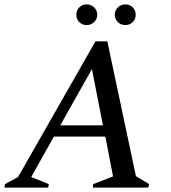

<svg xmlns="http://www.w3.org/2000/svg" viewBox="-40 -853 776 873"><path d="M-20 0 -17 -16 42 -48 394 -665H448L578 -52L638 -16L634 0H382L384 -16L474 -51L439 -232H205L102 -48L182 -16L179 0ZM234 -283H428L378 -539ZM354 -739Q334 -739 320.5 -752.5Q307 -766 307 -786Q307 -806 320.5 -819.5Q334 -833 354 -833Q374 -833 388 -819.5Q402 -806 402 -786Q402 -766 388 -752.5Q374 -739 354 -739ZM530 -739Q510 -739 496 -752.5Q482 -766 482 -786Q482 -806 496 -819.5Q510 -833 530 -833Q550 -833 563.5 -819.5Q577 -806 577 -786Q577 -766 563.5 -752.5Q550 -739 530 -739Z"/></svg>

Font: Spectral Medium
Style: Italic
Weight: 500
Italic angle: -10°
Designer: Jean-Baptiste Levee
Foundry: Production Type
Version: Version 2.001